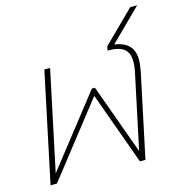

<svg xmlns="http://www.w3.org/2000/svg" viewBox="-106 -810 856 905"><g transform="rotate(-15 322.0 -357.0)"><path d="M143 -535H171L68 -48L336 -390H351L475 -48L551 -406Q558 -437 558 -463Q558 -505 534 -524.5Q510 -544 454 -544L458 -564L610 -714H644L492 -564Q543 -555 564.5 -530Q586 -505 586 -464Q586 -443 579 -406L493 0H466L338 -354L61 0H30Z"/></g></svg>

Font: Prompt Thin
Style: Italic
Weight: 250
Italic angle: -12°
Designer: Katatrad Team
Foundry: CadsonDemak
Version: Version 1.001